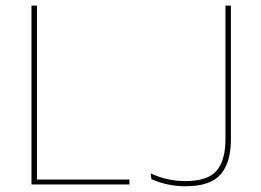

<svg xmlns="http://www.w3.org/2000/svg" viewBox="-20 -659 933 686"><path d="M112 0H92.5V-639H112ZM99 -17.5H442.5V0H99ZM642 6.5Q608.5 6.5 577.2 -0.5Q546 -7.5 521 -19L518.5 -39.5Q548 -25.5 579.2 -18.8Q610.5 -12 642 -12Q722 -12 753.8 -49Q785.5 -86 785.5 -161V-639H805V-160.5Q805 -79 768.5 -36.2Q732 6.5 642 6.5Z"/></svg>

Font: Anek Latin Medium Thin
Style: Regular
Weight: 250
Version: Version 1.003